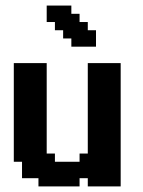

<svg xmlns="http://www.w3.org/2000/svg" viewBox="-20 -667 511 687"><path d="M411.8 0H382.4V-29.4H411.8ZM382.4 0H352.9V-29.4H382.4ZM352.9 0H323.5V-29.4H352.9ZM411.8 -58.8H382.4V-88.2H411.8ZM411.8 -29.4H382.4V-58.8H411.8ZM352.9 -411.8H323.5V-441.2H352.9ZM382.4 -411.8H352.9V-441.2H382.4ZM411.8 -382.4H382.4V-411.8H411.8ZM411.8 -352.9H382.4V-382.4H411.8ZM411.8 -411.8H382.4V-441.2H411.8ZM264.7 0H235.3V-29.4H264.7ZM323.5 0H294.1V-29.4H323.5ZM235.3 0H205.9V-29.4H235.3ZM205.9 0H176.5V-29.4H205.9ZM176.5 0H147.1V-29.4H176.5ZM147.1 0H117.6V-29.4H147.1ZM117.6 -29.4H88.2V-58.8H117.6ZM147.1 -29.4H117.6V-58.8H147.1ZM147.1 -58.8H117.6V-88.2H147.1ZM88.2 -29.4H58.8V-58.8H88.2ZM88.2 -58.8H58.8V-88.2H88.2ZM117.6 -58.8H88.2V-88.2H117.6ZM147.1 -88.2H117.6V-117.6H147.1ZM176.5 -88.2H147.1V-117.6H176.5ZM117.6 -88.2H88.2V-117.6H117.6ZM88.2 -88.2H58.8V-117.6H88.2ZM58.8 -88.2H29.4V-117.6H58.8ZM58.8 -117.6H29.4V-147.1H58.8ZM58.8 -147.1H29.4V-176.5H58.8ZM58.8 -176.5H29.4V-205.9H58.8ZM58.8 -205.9H29.4V-235.3H58.8ZM58.8 -235.3H29.4V-264.7H58.8ZM58.8 -264.7H29.4V-294.1H58.8ZM58.8 -294.1H29.4V-323.5H58.8ZM58.8 -323.5H29.4V-352.9H58.8ZM88.2 -323.5H58.8V-352.9H88.2ZM88.2 -352.9H58.8V-382.4H88.2ZM88.2 -382.4H58.8V-411.8H88.2ZM117.6 -382.4H88.2V-411.8H117.6ZM147.1 -382.4H117.6V-411.8H147.1ZM147.1 -323.5H117.6V-352.9H147.1ZM147.1 -352.9H117.6V-382.4H147.1ZM117.6 -352.9H88.2V-382.4H117.6ZM117.6 -323.5H88.2V-352.9H117.6ZM117.6 -294.1H88.2V-323.5H117.6ZM147.1 -294.1H117.6V-323.5H147.1ZM147.1 -264.7H117.6V-294.1H147.1ZM147.1 -235.3H117.6V-264.7H147.1ZM147.1 -205.9H117.6V-235.3H147.1ZM147.1 -176.5H117.6V-205.9H147.1ZM147.1 -147.1H117.6V-176.5H147.1ZM147.1 -117.6H117.6V-147.1H147.1ZM117.6 -117.6H88.2V-147.1H117.6ZM117.6 -147.1H88.2V-176.5H117.6ZM117.6 -176.5H88.2V-205.9H117.6ZM117.6 -205.9H88.2V-235.3H117.6ZM117.6 -235.3H88.2V-264.7H117.6ZM117.6 -264.7H88.2V-294.1H117.6ZM88.2 -294.1H58.8V-323.5H88.2ZM88.2 -264.7H58.8V-294.1H88.2ZM88.2 -235.3H58.8V-264.7H88.2ZM88.2 -205.9H58.8V-235.3H88.2ZM88.2 -176.5H58.8V-205.9H88.2ZM88.2 -147.1H58.8V-176.5H88.2ZM88.2 -117.6H58.8V-147.1H88.2ZM147.1 -411.8H117.6V-441.2H147.1ZM323.5 -411.8H294.1V-441.2H323.5ZM323.5 -382.4H294.1V-411.8H323.5ZM352.9 -382.4H323.5V-411.8H352.9ZM382.4 -382.4H352.9V-411.8H382.4ZM382.4 -147.1H352.9V-176.5H382.4ZM382.4 -117.6H352.9V-147.1H382.4ZM411.8 -88.2H382.4V-117.6H411.8ZM382.4 -58.8H352.9V-88.2H382.4ZM352.9 -29.4H323.5V-58.8H352.9ZM323.5 -29.4H294.1V-58.8H323.5ZM294.1 -29.4H264.7V-58.8H294.1ZM294.1 -58.8H264.7V-88.2H294.1ZM294.1 -88.2H264.7V-117.6H294.1ZM323.5 -88.2H294.1V-117.6H323.5ZM352.9 -88.2H323.5V-117.6H352.9ZM323.5 -117.6H294.1V-147.1H323.5ZM323.5 -147.1H294.1V-176.5H323.5ZM323.5 -176.5H294.1V-205.9H323.5ZM323.5 -352.9H294.1V-382.4H323.5ZM352.9 -352.9H323.5V-382.4H352.9ZM352.9 -147.1H323.5V-176.5H352.9ZM352.9 -117.6H323.5V-147.1H352.9ZM352.9 -58.8H323.5V-88.2H352.9ZM323.5 -58.8H294.1V-88.2H323.5ZM264.7 -29.4H235.3V-58.8H264.7ZM235.3 -29.4H205.9V-58.8H235.3ZM205.9 -29.4H176.5V-58.8H205.9ZM176.5 -29.4H147.1V-58.8H176.5ZM176.5 -58.8H147.1V-88.2H176.5ZM205.9 -58.8H176.5V-88.2H205.9ZM235.3 -58.8H205.9V-88.2H235.3ZM264.7 -58.8H235.3V-88.2H264.7ZM382.4 -29.4H352.9V-58.8H382.4ZM382.4 -352.9H352.9V-382.4H382.4ZM382.4 -88.2H352.9V-117.6H382.4ZM411.8 -117.6H382.4V-147.1H411.8ZM411.8 -147.1H382.4V-176.5H411.8ZM411.8 -323.5H382.4V-352.9H411.8ZM382.4 -323.5H352.9V-352.9H382.4ZM352.9 -323.5H323.5V-352.9H352.9ZM323.5 -323.5H294.1V-352.9H323.5ZM352.9 -176.5H323.5V-205.9H352.9ZM382.4 -176.5H352.9V-205.9H382.4ZM411.8 -176.5H382.4V-205.9H411.8ZM411.8 -205.9H382.4V-235.3H411.8ZM411.8 -235.3H382.4V-264.7H411.8ZM411.8 -264.7H382.4V-294.1H411.8ZM382.4 -264.7H352.9V-294.1H382.4ZM382.4 -294.1H352.9V-323.5H382.4ZM352.9 -294.1H323.5V-323.5H352.9ZM411.8 -294.1H382.4V-323.5H411.8ZM323.5 -294.1H294.1V-323.5H323.5ZM323.5 -264.7H294.1V-294.1H323.5ZM323.5 -235.3H294.1V-264.7H323.5ZM323.5 -205.9H294.1V-235.3H323.5ZM352.9 -205.9H323.5V-235.3H352.9ZM382.4 -205.9H352.9V-235.3H382.4ZM382.4 -235.3H352.9V-264.7H382.4ZM352.9 -264.7H323.5V-294.1H352.9ZM352.9 -235.3H323.5V-264.7H352.9ZM117.6 -411.8H88.2V-441.2H117.6ZM88.2 -411.8H58.8V-441.2H88.2ZM58.8 -411.8H29.4V-441.2H58.8ZM58.8 -382.4H29.4V-411.8H58.8ZM58.8 -352.9H29.4V-382.4H58.8ZM176.5 -617.6H205.9V-588.2H176.5ZM176.5 -588.2H205.9V-558.8H176.5ZM205.9 -588.2H235.3V-558.8H205.9ZM205.9 -617.6H235.3V-588.2H205.9ZM235.3 -588.2H264.7V-558.8H235.3ZM235.3 -558.8H264.7V-529.4H235.3ZM205.9 -558.8H235.3V-529.4H205.9ZM264.7 -558.8H294.1V-529.4H264.7ZM264.7 -529.4H294.1V-500H264.7ZM235.3 -529.4H264.7V-500H235.3ZM294.1 -529.4H323.5V-500H294.1ZM294.1 -558.8H323.5V-529.4H294.1ZM264.7 -588.2H294.1V-558.8H264.7ZM235.3 -617.6H264.7V-588.2H235.3ZM147.1 -617.6H176.5V-588.2H147.1ZM147.1 -647.1H176.5V-617.6H147.1ZM176.5 -647.1H205.9V-617.6H176.5ZM205.9 -647.1H235.3V-617.6H205.9Z"/></svg>

Font: Jersey 20
Style: Regular
Weight: 400
Designer: Sarah Cadigan-Fried
Version: Version 1.000; ttfautohint (v1.8.4.7-5d5b)